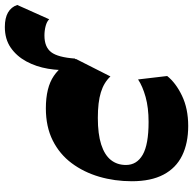

<svg xmlns="http://www.w3.org/2000/svg" viewBox="-22 -754 790 785"><g transform="rotate(-90 372.5 -361.0)"><path d="M480 -460.2Q476.3 -510.3 484.5 -559.1Q492.8 -608 514.4 -647.9Q536 -687.7 570.7 -711.7Q605.5 -735.7 655.2 -735.7Q691.5 -735.7 714.1 -722.9Q736.7 -710 745.2 -685L686.7 -554.3Q677.7 -564 659 -568.9Q640.2 -573.8 620.2 -573.8Q573.2 -573.8 552.1 -546.1Q531 -518.5 526 -448.3ZM250.3 14Q180 14 129.1 -11Q78.3 -36 51.4 -87.3Q24.5 -138.5 24.5 -216.5Q24.5 -286.8 43 -349.9Q61.5 -413 98.3 -462.4Q135 -511.7 191.1 -539.9Q247.3 -568 322.5 -568Q407.7 -568 455.2 -535.4Q502.7 -502.7 524.7 -445.5L453 -304Q428 -330.8 387.9 -343.1Q347.8 -355.5 283.5 -355.5Q217.5 -355.5 174.8 -341.8Q132 -328 111.5 -302.3Q91 -276.5 91 -240.5Q91 -196.2 132.7 -172.1Q174.5 -148 267 -148Q325.2 -148 369.1 -160.2Q413 -172.5 440.7 -191L454.7 -72Q427 -36.8 374.1 -11.4Q321.3 14 250.3 14Z"/></g></svg>

Font: Savate ExtraLight
Style: Italic
Weight: 200
Italic angle: -11°
Designer: Max Esnée
Foundry: Plomb Type
Version: Version 2.000